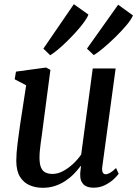

<svg xmlns="http://www.w3.org/2000/svg" viewBox="-20 -884 653 914"><path d="M183.5 10Q150 10 121.5 -2Q93 -14 75.5 -41.8Q58 -69.5 57.5 -117.5Q57.5 -134.5 59 -155.8Q60.5 -177 63.5 -200.5Q66.5 -224 69.8 -247.5Q73 -271 76 -292.5L104.5 -478L50 -506.5L56 -543L199 -562.5L220 -551.5L185.5 -289.5Q183 -268 180 -247Q177 -226 174.2 -206Q171.5 -186 169.8 -168Q168 -150 168 -134.5Q168 -104 175.2 -86.8Q182.5 -69.5 196.5 -62.8Q210.5 -56 230 -56Q255 -56 280.2 -69.5Q305.5 -83 328 -104Q350.5 -125 366.5 -148.5L421.5 -558H530.5L467 -91Q464.5 -72.5 469 -63.5Q473.5 -54.5 482.5 -54.5Q492 -54.5 503.5 -61Q515 -67.5 532.5 -84L545 -57Q540 -49 523.5 -33Q507 -17 481.8 -3.8Q456.5 9.5 425 9.5Q392.5 9.5 376.8 -7Q361 -23.5 362 -50.5Q361.5 -53 361.8 -57.8Q362 -62.5 362.8 -68.8Q363.5 -75 364.2 -81.2Q365 -87.5 365.5 -93L364 -94Q349.5 -74.5 331.5 -56Q313.5 -37.5 290.8 -22.5Q268 -7.5 241.5 1.2Q215 10 183.5 10ZM219 -621 186.5 -652.5 331.5 -864 401 -814.5Q395 -799 379.5 -777.8Q364 -756.5 343 -733.2Q322 -710 299.5 -687.8Q277 -665.5 255.8 -648Q234.5 -630.5 219 -621ZM426.5 -621.5 394 -652.5 542.5 -861.5 613 -810.5Q604.5 -790.5 581.2 -763Q558 -735.5 528.8 -707Q499.5 -678.5 471.8 -655.2Q444 -632 426.5 -621.5Z"/></svg>

Font: Merriweather 28pt Medium
Style: Italic
Weight: 500
Italic angle: -7.8°
Version: Version 2.101